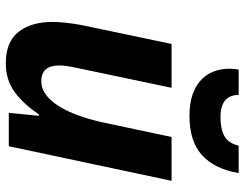

<svg xmlns="http://www.w3.org/2000/svg" viewBox="-108 -702 821 644"><g transform="rotate(90 302.0 -380.5)"><path d="M54 -147Q54 -165 57 -193.5Q60 -222 66 -251L128 -546H275L208 -227Q200 -190 200 -169Q200 -109 253 -109Q278 -109 299.5 -125.5Q321 -142 338.5 -171Q356 -200 369.5 -238.5Q383 -277 392 -320L440 -546H587L471 0H359L369 -101H364Q332 -52 291 -21Q250 10 193 10Q121 10 87.5 -32.5Q54 -75 54 -147ZM211 -739Q211 -758 214 -771H299Q299 -710 374 -710Q412 -710 436.5 -723Q461 -736 469 -771H561Q548 -692 502 -649Q456 -606 369 -606Q325 -606 294.5 -617.5Q264 -629 245.5 -648Q227 -667 219 -690.5Q211 -714 211 -739Z"/></g></svg>

Font: BC Sans
Style: Bold Italic
Weight: 700
Italic angle: -12°
Designer: Monotype Design Team
Province of B.C.
Foundry: Monotype Imaging Inc.
Version: Version 2.000;GOOG;noto-source:20170915:90ef993387c0